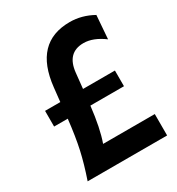

<svg xmlns="http://www.w3.org/2000/svg" viewBox="-171 -823 862 933"><g transform="rotate(-30 260.0 -357.0)"><path d="M204 -120H494V0H48Q76 -81.5 91 -149.5Q106 -217.5 116.5 -312H40V-400H125.5L134 -478Q159.5 -714 359 -714Q426.5 -714 489 -679L479 -548Q419.5 -592 366 -592Q273 -592 262 -486L253 -400H432V-312H243.5Q230 -192.5 204 -120Z"/></g></svg>

Font: Cabin
Style: Bold
Weight: 700
Designer: Pablo Impallari
Foundry: Pablo Impallari. http://www.impallari.com Igino Marini. http://www.ikern.com
Version: Version 3.001;hotconv 1.0.109;makeotfexe 2.5.65596